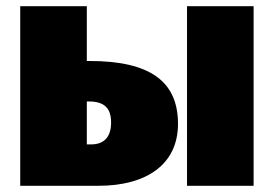

<svg xmlns="http://www.w3.org/2000/svg" viewBox="-20 -597 880 617"><path d="M268 -401H259V-577H45V0H297C451 0 552 -69 552 -199C552 -334 464 -401 268 -401ZM581 -577V0H795V-577ZM273 -133H259V-271H265C318 -271 337 -247 337 -203C337 -161 318 -133 273 -133Z"/></svg>

Font: Glow Sans SC Normal Heavy
Style: Regular
Weight: 900
Designer: Ryoko NISHIZUKA (kana, bopomofo & ideographs); Paul D. Hunt (Latin, Greek & Cyrillic); Sandoll Communications, Soo-young
Version: Version 0.93